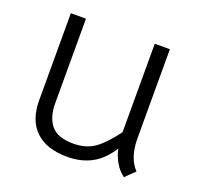

<svg xmlns="http://www.w3.org/2000/svg" viewBox="-96 -604 740 716"><g transform="rotate(20 274.0 -246.0)"><path d="M69 -154V-500H129V-165Q129 -109 155 -77.5Q181 -46 243 -46Q295 -46 329.5 -71.5Q364 -97 402 -149V-500H462V-147Q462 -69 501 -29L464 7Q442 -9 427.5 -34.5Q413 -60 408 -86Q376 -36 334.5 -14Q293 8 240 8Q156 8 112.5 -34Q69 -76 69 -154Z"/></g></svg>

Font: Bellota Text
Style: Regular
Weight: 400
Designer: Kemie Guaida
Foundry: Kemie Guaida
Version: Version 4.001